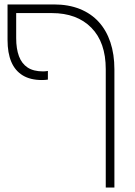

<svg xmlns="http://www.w3.org/2000/svg" viewBox="-20 -606 610 866"><path d="M457 240V-294Q457 -415 392 -481Q327 -547 214 -547H14V-586H223Q289 -586 340 -565.5Q391 -545 425.5 -507Q460 -469 478 -415Q496 -361 496 -293V240ZM169 -245Q117 -245 82.5 -266Q48 -287 31 -327Q14 -367 14 -426V-586H53V-434Q53 -386 65.5 -352.5Q78 -319 104.5 -301.5Q131 -284 174 -284Q179 -284 185 -284.5Q191 -285 196 -286V-247Q190 -246 183 -245.5Q176 -245 169 -245Z"/></svg>

Font: Noto Sans Hebrew ExtraLight
Style: Regular
Weight: 250
Designer: Monotype Design Team
Foundry: Monotype Imaging Inc.
Version: Version 2.003